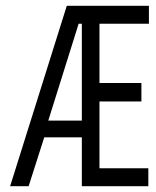

<svg xmlns="http://www.w3.org/2000/svg" viewBox="-20 -644 540 664"><path d="M15 0 211 -624H495V-562H324V-357H469V-293H324V-62H493V0H263V-169H133L79 0ZM147 -227H263V-562H252Z"/></svg>

Font: Inconsolata Nerd Font Mono
Style: Regular
Weight: 400
Monospace: yes
Designer: Raph Levien, Cyreal, Brenton Simpson
Foundry: Raph Levien, Cyreal, Google
Version: Version 3.000; ttfautohint (v1.8.3);Nerd Fonts 3.0.2